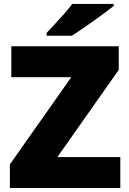

<svg xmlns="http://www.w3.org/2000/svg" viewBox="-20 -947 651 967"><path d="M585.9 0H29.8V-119.1L338.9 -558.1H37.1V-713.9H578.1V-595.2L269 -155.8H585.9ZM552.7 -927.2V-917Q535.2 -902.8 507.8 -882.6Q480.5 -862.3 450 -840.6Q419.4 -818.8 390.9 -799.3Q362.3 -779.8 341.8 -767.1H214.8V-781.2Q231.9 -799.8 255.9 -825.4Q279.8 -851.1 303.7 -877.9Q327.6 -904.8 343.8 -927.2Z"/></svg>

Font: Open Sans ExtraBold
Style: Regular
Weight: 800
Designer: Monotype Design Team
Foundry: Monotype Imaging Inc.
Version: Version 3.003; ttfautohint (v1.8.4)